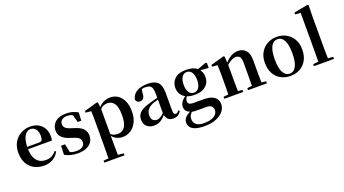

<svg xmlns="http://www.w3.org/2000/svg" viewBox="-72 -1593 4711 2626"><g transform="rotate(-20 2283.0 -280.0)"><path d="M316.2 16.2Q235.8 16.2 173.2 -16.5Q110.6 -49.1 75.1 -113Q39.6 -176.9 39.6 -268.8Q39.6 -358.8 77.6 -422.2Q115.5 -485.7 177.2 -518.8Q238.9 -551.9 309.4 -551.9Q383.1 -551.9 433.5 -522.5Q483.8 -493.1 509.6 -443.2Q535.4 -393.3 535.4 -330.9Q535.4 -296.1 528.7 -270.2H98.1V-304.6H353.4Q385.5 -304.6 396.9 -322.2Q408.3 -339.8 408.3 -380.4Q408.3 -446.3 380.2 -482.2Q352.1 -518 304.1 -518Q270.7 -518 242.6 -492.9Q214.6 -467.8 198.1 -416Q181.7 -364.1 181.7 -282.7Q181.7 -200.5 204.9 -148.2Q228 -95.8 268.8 -71.7Q309.5 -47.5 361.4 -47.5Q414.4 -47.5 450.9 -67.7Q487.3 -87.9 514.2 -123.2L532.1 -109.9Q500.6 -49.8 445.7 -16.8Q390.7 16.2 316.2 16.2Z M804.3 16.2Q749.6 16.2 704.7 4.5Q659.8 -7.2 616.9 -30.3L622.2 -160.4H679.1L709.6 -20.6L661.6 -26V-62Q693.7 -41.1 723.9 -30.7Q754.2 -20.4 794.8 -20.4Q855.1 -20.4 886.7 -43Q918.2 -65.7 918.2 -107.2Q918.2 -140.9 897.7 -164Q877.1 -187.1 816.5 -204.9L760.7 -223.9Q695.9 -244.5 658.7 -282.6Q621.5 -320.7 621.5 -382Q621.5 -455.6 677.2 -503.8Q732.9 -551.9 836.2 -551.9Q884.5 -551.9 923.9 -540.7Q963.2 -529.5 1005.1 -507.2L999.1 -387.7H948.1L909.6 -521.5L952 -507.8V-477Q921.7 -497.5 897.1 -506.7Q872.5 -515.8 838.8 -515.8Q789 -515.8 760.6 -493.1Q732.2 -470.4 732.2 -431.8Q732.2 -401.6 753.6 -379.1Q774.9 -356.6 831.8 -339.1L887.9 -321.1Q965.8 -296.3 1000.4 -256.6Q1035.1 -217 1035.1 -158.3Q1035.1 -105.4 1007.8 -66.1Q980.4 -26.7 929 -5.3Q877.6 16.2 804.3 16.2Z M1098.9 259.3V230.8L1208 220.1H1287.4L1393.1 230.8V259.3ZM1171.4 259.3Q1172.4 217.3 1172.9 174.2Q1173.4 131 1173.9 89.9Q1174.4 48.8 1174.4 13.8V-308.7Q1174.4 -358.5 1173.9 -393Q1173.4 -427.5 1171.4 -463.8L1092.2 -470.7V-495.2L1286.2 -550.4L1299.2 -540.9L1307.8 -460.8L1309.1 -455V-75.6L1307.4 -63V13Q1307.4 47.8 1307.9 89.3Q1308.4 130.8 1308.9 174Q1309.4 217.3 1310.4 259.3ZM1457.1 16.2Q1409 16.2 1365.7 -6.7Q1322.4 -29.6 1286.3 -82.3H1274.1L1292.6 -97.8Q1320.5 -67.8 1347.5 -57.3Q1374.6 -46.7 1409.1 -46.7Q1449.7 -46.7 1481.3 -67.9Q1512.8 -89.1 1530.9 -138.2Q1549 -187.4 1549 -270.1Q1549 -389.4 1512.9 -440.1Q1476.8 -490.8 1414.6 -490.8Q1383.3 -490.8 1353.4 -477.5Q1323.5 -464.2 1286 -421.1L1271.1 -437.5H1279.5Q1317.3 -497.6 1368.7 -524.8Q1420.1 -551.9 1477.6 -551.9Q1539.4 -551.9 1587.9 -519.1Q1636.5 -486.2 1665.2 -423.5Q1693.9 -360.9 1693.9 -271.4Q1693.9 -182.3 1662 -117.9Q1630.1 -53.5 1576.7 -18.6Q1523.3 16.2 1457.1 16.2Z M1914.6 16.2Q1852.2 16.2 1811.8 -19.4Q1771.3 -54.9 1771.3 -117.6Q1771.3 -161.2 1790 -193.6Q1808.7 -226.1 1853.1 -251.5Q1897.6 -277 1973.4 -297.9Q2012.8 -309.4 2062.4 -322Q2112 -334.6 2152 -344.4V-318.9Q2112 -308.9 2072 -297.6Q2031.9 -286.4 2005.1 -276.7Q1951.3 -254.9 1924.1 -220.6Q1896.8 -186.4 1896.8 -135.9Q1896.8 -90.4 1919.1 -67.9Q1941.3 -45.3 1978 -45.3Q1994.3 -45.3 2012.7 -52.6Q2031.1 -59.9 2055.4 -79.7Q2079.8 -99.4 2113.3 -135.5L2128.8 -82.4H2093.7Q2064.6 -50.6 2039.2 -28.7Q2013.7 -6.8 1984.4 4.7Q1955 16.2 1914.6 16.2ZM2194.1 15.2Q2142.6 15.2 2115.9 -14.2Q2089.2 -43.6 2082.9 -94V-96.5V-381.4Q2082.9 -434.7 2072.8 -464.5Q2062.7 -494.3 2039.6 -506.3Q2016.5 -518.3 1978 -518.3Q1952.4 -518.3 1925.3 -512.2Q1898.2 -506.1 1861.8 -491.2L1924.1 -516.3L1913.9 -439.2Q1911.3 -395.9 1892.6 -378Q1873.8 -360.2 1848.3 -360.2Q1799.1 -360.2 1787.2 -406.5Q1796.9 -473.5 1857.4 -512.7Q1917.9 -551.9 2023.1 -551.9Q2123.4 -551.9 2168.7 -505.9Q2214.1 -459.8 2214.1 -356.2V-94.8Q2214.1 -60.3 2222.8 -47Q2231.6 -33.8 2247.7 -33.8Q2259.3 -33.8 2269.3 -40.9Q2279.3 -48.1 2292.7 -67.2L2309.9 -53.4Q2292 -17.5 2264.2 -1.1Q2236.4 15.2 2194.1 15.2Z M2562.8 259.3Q2476.7 259.3 2427.2 241.5Q2377.8 223.8 2357.5 193.9Q2337.2 164.1 2337.2 128Q2337.2 85.1 2371.1 50.6Q2404.9 16.2 2473.3 -7.2L2476.4 -0.8Q2448.7 27 2434.3 49.7Q2419.9 72.4 2419.9 106.1Q2419.9 160.8 2457.7 189.4Q2495.5 218 2563.1 218Q2665.2 218 2716.3 184.5Q2767.4 151 2767.4 95.5Q2767.4 68.3 2746.4 44.8Q2725.4 21.2 2670.8 21.2H2555.7Q2517.6 21.2 2494.6 19.9Q2471.7 18.5 2450.4 11.6V8.1Q2368.1 -15.7 2368.1 -88.6Q2368.1 -123.2 2389.3 -157.2Q2410.5 -191.1 2464.2 -227.3V-236.3L2483.8 -226.5Q2464.3 -202.1 2454.8 -184.1Q2445.3 -166 2445.3 -143Q2445.3 -118.4 2462.9 -104.7Q2480.6 -91 2520.8 -91H2667.1Q2742.5 -91 2788.2 -72.5Q2833.8 -54 2854.9 -21.1Q2875.9 11.8 2875.9 55.3Q2875.9 106.6 2839.4 153.4Q2803 200.2 2733 229.8Q2663 259.3 2562.8 259.3ZM2580.3 -189.2Q2508.3 -189.2 2459.3 -212.6Q2410.4 -236.1 2385.6 -276.7Q2360.8 -317.3 2360.8 -369.1Q2360.8 -449.4 2416.6 -500.6Q2472.5 -551.9 2581.1 -551.9Q2639.8 -551.9 2682.7 -536.6Q2725.6 -521.4 2751.6 -494L2755.7 -489.8Q2799.9 -443.3 2799.9 -369.1Q2799.9 -317.3 2774.9 -276.7Q2750 -236.1 2701.4 -212.6Q2652.8 -189.2 2580.3 -189.2ZM2580.1 -220.4Q2627.1 -220.4 2653.1 -260.8Q2679.1 -301.2 2679.1 -369.4Q2679.1 -441.2 2652.8 -481Q2626.4 -520.7 2581.3 -520.7Q2535 -520.7 2508.8 -480.5Q2482.5 -440.2 2482.5 -369.1Q2482.5 -300.9 2507.9 -260.6Q2533.3 -220.4 2580.1 -220.4ZM2718.2 -482.9V-498.4H2724.2L2866.6 -550.8L2884 -539.8V-469.9Z M2940 0V-29.9L3045.6 -40.2H3108.7L3214.6 -29.9V0ZM3010.2 0Q3011.9 -25.5 3012.4 -67.4Q3012.9 -109.4 3013.4 -154.8Q3013.9 -200.3 3013.9 -234.8V-310.2Q3013.9 -360 3013 -393.7Q3012.2 -427.5 3010.2 -463.8L2932.1 -470.7V-495.2L3128.2 -550.4L3141.2 -541.7L3148.6 -428V-425.6V-234.8Q3148.6 -200.3 3149.1 -154.8Q3149.6 -109.4 3150.1 -67.4Q3150.6 -25.5 3151.6 0ZM3285.3 0V-29.9L3389.2 -40.2H3451.8L3559.9 -29.9V0ZM3354 0Q3355 -25.5 3355.5 -66.9Q3356 -108.4 3356.5 -153.8Q3357 -199.3 3357 -234.8V-369.8Q3357 -433.2 3337.6 -458.7Q3318.2 -484.2 3280.2 -484.2Q3249.6 -484.2 3205.8 -460.5Q3162.1 -436.8 3116.5 -383.3L3111.6 -425.7H3126.9Q3183.1 -497.3 3233.7 -524.6Q3284.3 -551.9 3338.5 -551.9Q3407.6 -551.9 3449.5 -505.8Q3491.5 -459.6 3491.5 -360.5V-234.8Q3491.5 -199.3 3492 -153.8Q3492.5 -108.4 3493.3 -66.9Q3494.2 -25.5 3495.2 0Z M3900 16.2Q3820.7 16.2 3759.5 -18.3Q3698.3 -52.8 3663.5 -117Q3628.6 -181.2 3628.6 -269.8Q3628.6 -359.1 3665.8 -422Q3703 -484.9 3764.9 -518.4Q3826.8 -551.9 3900 -551.9Q3974.1 -551.9 4036.1 -518.8Q4098 -485.6 4135.2 -422.7Q4172.4 -359.8 4172.4 -269.8Q4172.4 -180.5 4137 -116.3Q4101.6 -52 4040.4 -17.9Q3979.2 16.2 3900 16.2ZM3900 -17.5Q3961 -17.5 3994.4 -80.1Q4027.7 -142.6 4027.7 -268.1Q4027.7 -394.2 3994.4 -456.1Q3961 -518 3900 -518Q3839.7 -518 3806 -456.1Q3772.2 -394.2 3772.2 -268.1Q3772.2 -142.6 3806 -80.1Q3839.7 -17.5 3900 -17.5Z M4244.5 0V-29.9L4356.2 -40.2H4419L4535.6 -29.9V0ZM4320.1 0Q4321.1 -35.1 4321.6 -75.2Q4322.1 -115.3 4322.6 -156.4Q4323.1 -197.6 4323.1 -234.8V-747.8L4245 -753.3V-780.3L4446.6 -819L4461.6 -810L4457.8 -650.9V-234.8Q4457.8 -197.6 4458.3 -156.4Q4458.8 -115.3 4459.7 -75.2Q4460.6 -35.1 4461.6 0Z"/></g></svg>

Font: Early Summer Mincho VF
Style: Regular
Weight: 250
Designer: GuiWonder
Version: Version 1.002